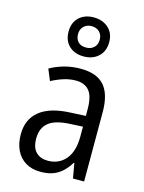

<svg xmlns="http://www.w3.org/2000/svg" viewBox="-123 -885 728 968"><g transform="rotate(15 241.5 -401.0)"><path d="M247.6 -544.9Q332.5 -544.9 371.6 -499.8Q410.6 -454.6 410.6 -362.8V0H352.5L338.9 -77.6H335.9Q318.4 -49.3 297.4 -29.8Q276.4 -10.3 249.3 -0.2Q222.2 9.8 184.1 9.8Q139.2 9.8 106.9 -9.8Q74.7 -29.3 57.6 -64.7Q40.5 -100.1 40.5 -147.5Q40.5 -227.1 95.2 -270.5Q149.9 -314 256.8 -317.9L333.5 -321.8V-356.4Q333.5 -423.3 309.8 -452.1Q286.1 -481 239.7 -481Q207.5 -481 176 -470.9Q144.5 -460.9 113.3 -444.3L88.9 -503.4Q122.1 -522.5 162.6 -533.7Q203.1 -544.9 247.6 -544.9ZM333.5 -265.6 268.1 -262.2Q189.5 -258.8 155.3 -230Q121.1 -201.2 121.1 -147.9Q121.1 -99.6 144 -76.7Q167 -53.7 205.6 -53.7Q263.7 -53.7 298.6 -95Q333.5 -136.2 333.5 -213.9ZM244.6 -608.4Q197.3 -608.4 168.2 -635.7Q139.2 -663.1 139.2 -710.4Q139.2 -757.3 168.2 -784.7Q197.3 -812 244.6 -812Q290.5 -812 320.8 -784.9Q351.1 -757.8 351.1 -711.4Q351.1 -664.1 321.5 -636.2Q292 -608.4 244.6 -608.4ZM245.1 -654.8Q270 -654.8 285.9 -669.9Q301.8 -685.1 301.8 -710Q301.8 -735.8 286.1 -751.2Q270.5 -766.6 245.1 -766.6Q220.7 -766.6 204.6 -751.2Q188.5 -735.8 188.5 -710.4Q188.5 -685.1 202.9 -669.9Q217.3 -654.8 245.1 -654.8Z"/></g></svg>

Font: Open Sans SemiCondensed
Style: Regular
Weight: 400
Width: 4
Designer: Monotype Design Team
Foundry: Monotype Imaging Inc.
Version: Version 3.000